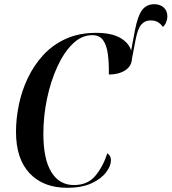

<svg xmlns="http://www.w3.org/2000/svg" viewBox="-20 -882 815 912"><path d="M299 10Q186 10 121 -58.5Q56 -127 56 -256Q56 -318 69.5 -384Q83 -450 112 -511Q141 -572 185.5 -620.5Q230 -669 292.5 -697.5Q355 -726 437 -726Q508 -726 549.5 -703Q591 -680 603 -642L621 -739Q635 -809 656 -835.5Q677 -862 713 -862Q740 -862 757.5 -846.5Q775 -831 775 -803Q775 -791 769.5 -777Q764 -763 754 -754Q744 -768 730.5 -776.5Q717 -785 695 -785Q668 -785 651 -765Q634 -745 624 -693L607 -604Q605 -567 574 -547.5Q543 -528 497 -528Q498 -585 492 -627Q486 -669 469 -692Q452 -715 418 -715Q368 -715 326 -674.5Q284 -634 252.5 -565.5Q221 -497 203.5 -414Q186 -331 186 -246Q186 -126 224 -64.5Q262 -3 331 -3Q396 -3 432.5 -46.5Q469 -90 490 -154Q497 -149 502 -141Q507 -133 507 -121Q507 -94 484 -63.5Q461 -33 415 -11.5Q369 10 299 10Z"/></svg>

Font: Noto Serif Display Condensed SemiBold
Style: Italic
Weight: 600
Width: 3
Italic angle: -12°
Designer: Monotype Design Team
Foundry: Monotype Imaging Inc.
Version: Version 2.009